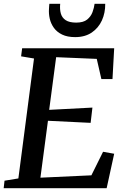

<svg xmlns="http://www.w3.org/2000/svg" viewBox="-22 -999 664 1019"><path d="M-2.5 0 2 -40 75.5 -52 158.5 -688.5 90 -700 95.5 -743H584L575 -579.5H516L491.5 -686.5L276 -695.5L239 -416L468.5 -428L459 -347L232.5 -358L192.5 -56L463 -68.5L525 -193.5L584 -183L544 0ZM377 -802Q335.5 -802 307.8 -815.5Q280 -829 264 -851.2Q248 -873.5 242 -900Q236 -926.5 238 -952Q238.5 -959.5 238.8 -966Q239 -972.5 240 -979H297.5Q294.5 -950 300.8 -927.5Q307 -905 326.5 -892Q346 -879 382.5 -879Q420.5 -879 440.5 -895.2Q460.5 -911.5 469 -934.8Q477.5 -958 480 -979H536.5Q537 -930.5 518.8 -890.5Q500.5 -850.5 464.8 -826.2Q429 -802 377 -802Z"/></svg>

Font: Merriweather 28pt Medium
Style: Italic
Weight: 500
Italic angle: -7.8°
Version: Version 2.101